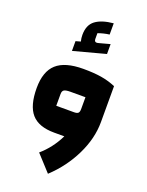

<svg xmlns="http://www.w3.org/2000/svg" viewBox="-201 -951 1023 1332"><g transform="rotate(20 310.0 -285.5)"><path d="M550 -445V-180Q550 -59 490 64Q430 187 327 283L219 165Q297 98 345 0H270Q155 0 102.5 -60Q50 -120 50 -250Q50 -372 112.5 -428.5Q175 -485 310 -485Q387 -485 442.5 -476Q498 -467 550 -445ZM351 -180Q373 -180 381.5 -188Q390 -196 390 -218V-305H279Q245 -305 232.5 -297Q220 -289 220 -267V-180ZM428 -711V-638L192 -575V-647L228 -657Q222 -680 222 -705Q222 -778 267.5 -812Q313 -846 399 -854V-771Q358 -766 316 -751V-709Q316 -687 333 -687Q340 -687 350 -690Z"/></g></svg>

Font: Changa ExtraBold
Style: Regular
Weight: 800
Designer: Eduardo Rodriguez Tunni
Foundry: Eduardo Rodriguez Tunni
Version: Version 2.002; ttfautohint (v1.5) -l 8 -r 50 -G 220 -x 14 -H